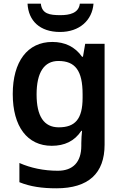

<svg xmlns="http://www.w3.org/2000/svg" viewBox="-20 -779 666 1039"><path d="M486 -759H412C406 -707 355 -697 307 -697C248 -697 207 -704 201 -759H129C134 -666 196 -606 305 -606C410 -606 479 -669 486 -759ZM263 -552C129 -552 49 -446 49 -270C49 -94 128 10 260 10C329 10 383 -15 420 -71H424C422 -55 420 -24 420 -4V10C420 98 375 145 293 145C217 145 146 130 85 103V207C144 231 208 240 285 240C459 240 546 159 546 4V-542H441L429 -472H424C386 -526 331 -552 263 -552ZM296 -449C387 -449 427 -397 427 -269V-250C427 -134 386 -90 298 -90C217 -90 178 -151 178 -268C178 -387 219 -449 296 -449Z"/></svg>

Font: Noto Sans Tai Tham SemiBold
Style: Regular
Weight: 600
Designer: Monotype Design Team 2013. Revised by David WIlliams 2020
Foundry: Monotype Imaging Inc.
Version: Version 2.002